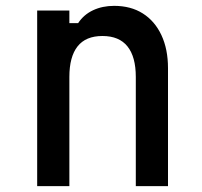

<svg xmlns="http://www.w3.org/2000/svg" viewBox="-20 -636 690 656"><path d="M107 0V-600H217V-557H247Q266 -586 298 -601Q330 -616 370 -616Q427 -616 468 -590Q509 -564 531.5 -516Q554 -468 554 -403V0H444V-373Q444 -442 415.5 -477.5Q387 -513 330 -513Q273 -513 245 -477.5Q217 -442 217 -373V0Z"/></svg>

Font: Martian Mono SemiCondensed
Style: Regular
Weight: 400
Width: 4
Designer: Roman Shamin
Foundry: Evil Martians
Version: Version 1.000